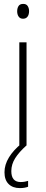

<svg xmlns="http://www.w3.org/2000/svg" viewBox="-20 -746 234 984"><path d="M99 -726Q115 -726 122 -715Q129 -704 129 -689Q129 -671 121 -660.5Q113 -650 98 -650Q83 -650 75.5 -661Q68 -672 68 -688Q68 -704 75 -715Q82 -726 99 -726ZM116 -529V0H79V-529ZM38 131Q38 187 86 187Q97 187 107.5 185Q118 183 124 181V211Q117 214 106 216Q95 218 82 218Q45 218 24 197Q3 176 3 137Q3 98 26 60.5Q49 23 90 -10L115 0Q78 33 58 64.5Q38 96 38 131Z"/></svg>

Font: Noto Sans Sinhala Condensed ExtraLight
Style: Regular
Weight: 200
Width: 3
Designer: Jelle Bosma - Monotype Design Team
Foundry: Monotype Imaging Inc.
Version: Version 2.006; ttfautohint (v1.8.4.7-5d5b)